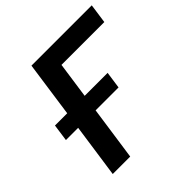

<svg xmlns="http://www.w3.org/2000/svg" viewBox="-186 -874 1029 1029"><g transform="rotate(-45 328.0 -359.5)"><path d="M228.5 0 272.5 -306.2H446.3L460 -402.8H286.1L315.4 -607.9H640.1L655.8 -718.8H198.7L153.8 -402.8H61L47.4 -306.2H140.1L96.2 0Z"/></g></svg>

Font: Winston SemiBold
Style: Italic
Weight: 600
Italic angle: -8.13011°
Designer: Vernon Adams, Kim Jin-seong, David Berlow, Cristiano Sobral
Foundry: The Winston Project Authors
Version: Version 3.004